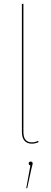

<svg xmlns="http://www.w3.org/2000/svg" viewBox="-20 -752 270 1017"><path d="M96 -53V-731L104 -732V-53Q104 2 149 2Q166 2 182 -6L184 1Q166 9 149 9Q123 9 109.5 -7Q96 -23 96 -53ZM153 114Q153 118 147 139L124 245H119L141 125Q132 121 132 114Q132 104 143 104Q153 104 153 114Z"/></svg>

Font: Fira Sans Compressed Eight
Style: Regular
Weight: 100
Width: 1
Designer: bBox Type GmbH & Carrois Corporate GbR & Edenspiekermann AG
Foundry: bBox Type GmbH & Carrois Corporate GbR & Edenspiekermann AG
Version: Version 4.301